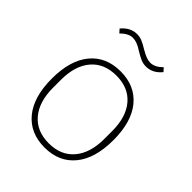

<svg xmlns="http://www.w3.org/2000/svg" viewBox="-212 -863 996 996"><g transform="rotate(45 286.0 -365.0)"><path d="M279 -687Q256 -702 239.5 -708Q223 -714 208 -714Q176 -714 142 -680L125 -699Q161 -743 210 -743Q230 -743 248 -735.5Q266 -728 292 -712Q316 -698 332 -692Q348 -686 363 -686Q396 -686 429 -719L446 -700Q410 -656 361 -656Q341 -656 324 -663Q307 -670 279 -687ZM60 -267Q60 -401 120 -473.5Q180 -546 286 -546Q392 -546 452 -473.5Q512 -401 512 -267Q512 -133 452 -60Q392 13 286 13Q180 13 120 -60Q60 -133 60 -267ZM474 -238V-295Q474 -399 424.5 -457Q375 -515 286 -515Q197 -515 147.5 -457Q98 -399 98 -295V-238Q98 -135 147.5 -76.5Q197 -18 286 -18Q375 -18 424.5 -76.5Q474 -135 474 -238Z"/></g></svg>

Font: IBM Plex Sans JP ExtraLight
Style: Regular
Weight: 200
Designer: Mike Abbink; Paul van der Laan; Pieter van Rosmalen; Wujin Sim; Yejin Wi; Jinhee Kim; Boomi Park; Yona Kim; Kichan Ma
Foundry: Sandoll Inc.
Version: Version 1.001